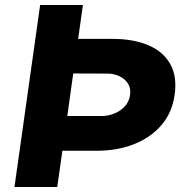

<svg xmlns="http://www.w3.org/2000/svg" viewBox="-20 -743 728 763"><path d="M674 -366Q664 -295 621.2 -245.5Q578.5 -196 512.5 -170Q446.5 -144 366.5 -144H228L207.5 0H37.5L139.5 -723H309.5L290.5 -588.5H428Q508.5 -588.5 567.8 -564Q627 -539.5 655.8 -490Q684.5 -440.5 674 -366ZM497 -366Q500.5 -393.5 487.8 -412.2Q475 -431 453.2 -440.8Q431.5 -450.5 408.5 -450.5L271 -451L247.5 -282H386Q408.5 -282 432.8 -291.2Q457 -300.5 475 -319.2Q493 -338 497 -366Z"/></svg>

Font: Public Sans ExtraBold
Style: Italic
Weight: 800
Italic angle: -8°
Designer: The Public Sans project authors (U.S. Web Design System). Libre Franklin designed by Pablo Impallari and Rodrigo Fuenzal
Version: Version 1.007; ttfautohint (v1.8.1) -l 8 -r 50 -G 200 -x 14 